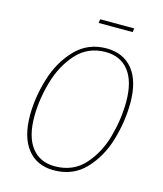

<svg xmlns="http://www.w3.org/2000/svg" viewBox="-123 -923 869 1024"><g transform="rotate(15 311.5 -411.0)"><path d="M573 -443Q573 -341 542.5 -237Q512 -133 444 -61.5Q376 10 270 10Q177 10 125 -55.5Q73 -121 73 -241Q73 -340 104.5 -444Q136 -548 204.5 -619.5Q273 -691 376 -691Q469 -691 521 -627Q573 -563 573 -443ZM97 -240Q97 -129 142.5 -70.5Q188 -12 270 -12Q371 -12 433.5 -81.5Q496 -151 523 -250Q550 -349 550 -443Q550 -554 504.5 -612.5Q459 -671 376 -671Q279 -671 216.5 -602Q154 -533 125.5 -433.5Q97 -334 97 -240ZM487 -811H299L302 -832H490Z"/></g></svg>

Font: Fira Sans Condensed Thin
Style: Italic
Weight: 250
Width: 3
Italic angle: -8°
Designer: Carrois Corporate & Edenspiekermann AG
Foundry: Carrois Corporate GbR & Edenspiekermann AG
Version: Version 4.203